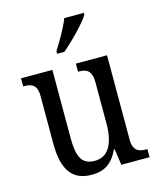

<svg xmlns="http://www.w3.org/2000/svg" viewBox="-116 -848 779 940"><g transform="rotate(-15 274.0 -378.0)"><path d="M221 -619V-606H257C307 -647 378 -721 399 -756V-766H300C283 -721 250 -666 221 -619ZM232 10C290 10 335 -10 368 -82H372L384 0H527V-41H523C486 -41 455 -49 455 -109V-536H297V-495H300C337 -495 366 -486 366 -422V-215C366 -118 336 -52 264 -52C197 -52 178 -99 178 -189V-536H19V-495H23C60 -495 89 -486 89 -427V-186C89 -48 138 10 232 10Z"/></g></svg>

Font: Noto Serif Ethiopic Cn
Style: Regular
Weight: 400
Width: 3
Designer: Monotype Design Team
Foundry: Monotype Imaging Inc.
Version: Version 2.102